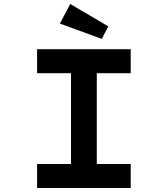

<svg xmlns="http://www.w3.org/2000/svg" viewBox="-20 -948 846 968"><path d="M167 0V-121H338V-579H167V-700H639V-579H468V-121H639V0ZM493 -752 282 -829 334 -928 526 -815Z"/></svg>

Font: Lexend Tera Medium
Style: Regular
Weight: 500
Designer: Bonnie Shaver-Troup, Thomas Jockin
Foundry: Lexend
Version: Version 1.007